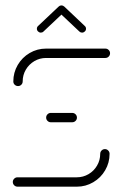

<svg xmlns="http://www.w3.org/2000/svg" viewBox="-20 -701 461 721"><path d="M374.1 -141.1Q381.1 -141.1 386.3 -135.9Q391.5 -130.7 391.5 -123.3Q391.5 -90 375 -61.7Q358.5 -33.3 330.2 -16.7Q301.9 0 268.5 0H45.9Q38.5 0 33.3 -5.2Q28.1 -10.4 28.1 -17.8Q28.1 -24.8 33.3 -30Q38.5 -35.2 45.9 -35.2H268.5Q292.2 -35.2 312.4 -47Q332.6 -58.9 344.4 -79.1Q356.3 -99.3 356.3 -123.3Q356.3 -130.7 361.5 -135.9Q366.7 -141.1 374.1 -141.1ZM268.9 -259.3Q268.9 -252.2 263.7 -247Q258.5 -241.9 251.1 -241.9H170.7Q163.7 -241.9 158.5 -247Q153.3 -252.2 153.3 -259.3Q153.3 -266.7 158.5 -271.9Q163.7 -277 170.7 -277H251.1Q258.5 -277 263.7 -271.9Q268.9 -266.7 268.9 -259.3ZM47.8 -377.8Q40.4 -377.8 35.2 -382.8Q30 -387.8 30 -395.2Q30 -428.5 46.5 -456.9Q63 -485.2 91.3 -501.9Q119.6 -518.5 153 -518.5H375.6Q383 -518.5 388.1 -513.3Q393.3 -508.1 393.3 -501.1Q393.3 -493.7 388.1 -488.5Q383 -483.3 375.6 -483.3H153Q129.3 -483.3 109.1 -471.5Q88.9 -459.6 77 -439.4Q65.2 -419.3 65.2 -395.2Q65.2 -388.1 60.2 -383Q55.2 -377.8 47.8 -377.8ZM210.7 -680.7Q216.7 -680.7 221.1 -676.5Q225.6 -672.2 225.6 -666.3Q225.6 -659.6 220.7 -655.6L143.3 -582.6Q139.3 -578.5 133.3 -578.5Q127.4 -578.5 123 -582.8Q118.5 -587 118.5 -593Q118.5 -599.6 123.3 -603.7L200.7 -676.7Q204.8 -680.7 210.7 -680.7ZM221.5 -676.3 298.1 -603.7Q303 -599.6 303 -593Q303 -587 298.5 -582.8Q294.1 -578.5 288.1 -578.5Q282.2 -578.5 278.1 -582.6L201.5 -654.8Z"/></svg>

Font: 26F Galaxy Sans Light
Style: Regular
Weight: 300
Designer: C₂₉H₂₅N₃O₅
Version: Version 1.100